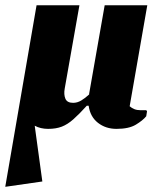

<svg xmlns="http://www.w3.org/2000/svg" viewBox="-39 -480 620 730"><path d="M-17 230H-19L100 -460H263L207 -143Q203 -121 209.5 -105Q216 -89 239 -89Q255 -89 270 -98Q285 -107 300 -121V-124L359 -460H521L454 -76Q462 -69 472 -65Q482 -61 495 -61H517L520 -57L517 -38Q504 -22 477.5 -6Q451 10 404 10Q363 10 333.5 -13Q304 -36 298 -78H291Q262 -46 240 -26.5Q218 -7 196 1.5Q174 10 144 10Q115 10 93 -2L122 210Z"/></svg>

Font: Spectral SC ExtraBold
Style: Italic
Weight: 800
Italic angle: -10°
Designer: Jean-Baptiste Levee
Foundry: Production Type
Version: Version 2.001